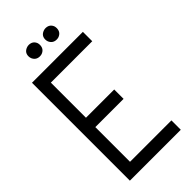

<svg xmlns="http://www.w3.org/2000/svg" viewBox="-257 -888 948 948"><g transform="rotate(-45 217.0 -413.5)"><path d="M120.1 -788.1Q120.1 -814.5 145.5 -824.2Q153.3 -827.1 160.2 -827.1Q188.5 -827.1 198.2 -801.8Q200.2 -794.9 200.2 -788.1Q200.2 -759.8 173.8 -750Q167 -748 160.2 -748Q133.8 -748 123 -772.5Q120.1 -780.3 120.1 -788.1ZM237.3 -788.1Q237.3 -814.5 262.7 -824.2Q270.5 -827.1 277.3 -827.1Q305.7 -827.1 315.4 -801.8Q317.4 -794.9 317.4 -788.1Q317.4 -759.8 291 -750Q284.2 -748 277.3 -748Q251 -748 240.2 -772.5Q237.3 -780.3 237.3 -788.1ZM40 0V-683.6H395.5V-618.2H106.4V-373H303.7V-307.6H106.4V-65.4H395.5V0Z"/></g></svg>

Font: Post No Bills Colombo
Style: Medium
Weight: 600
Designer: Kosala Senevirathne, Siva Puranthara, Lasantha Premarathna, Tharique Azeez
Foundry: Mooniak
Version: Version 1.220 ; ttfautohint (v1.5)